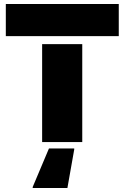

<svg xmlns="http://www.w3.org/2000/svg" viewBox="-20 -708 621 957"><path d="M9 -688H572V-528H9ZM190 -488H390V0H190ZM143 224 224 32H350V37L316 229H143Z"/></svg>

Font: Saira Stencil
Style: Regular
Weight: 400
Designer: Hector Gatti with collaboration of the Omnibus-Type team
Foundry: Omnibus-Type
Version: Version 1.003